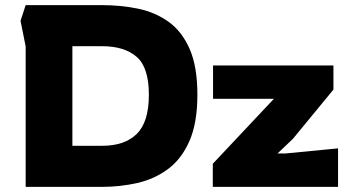

<svg xmlns="http://www.w3.org/2000/svg" viewBox="-20 -728 1357 748"><path d="M80 0V-547L60 -647L80 -708H378Q450 -708 516.5 -694.5Q583 -681 635.5 -644Q688 -607 718.5 -538Q749 -469 749 -359Q749 -249 718 -178.5Q687 -108 634 -69Q581 -30 514.5 -15Q448 0 378 0ZM262 -160H378Q466 -160 513 -206.5Q560 -253 560 -359Q560 -465 512.5 -506.5Q465 -548 378 -548H262ZM809 0V-90L1047 -343H810V-473H1279V-379L1121 -187L1061 -130H1091L1297 -150V0Z"/></svg>

Font: Rowdies
Style: Regular
Weight: 400
Designer: Jaikishan Patel
Version: Version 1.000; ttfautohint (v1.8.3)